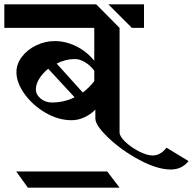

<svg xmlns="http://www.w3.org/2000/svg" viewBox="-34 -709 892 888"><path d="M838 36Q807 75 756 75Q694 75 611.5 31Q529 -13 468 -71Q407 -129 407 -161V-202Q384 -179 355.5 -166Q327 -153 297 -153Q236 -153 176.5 -187.5Q117 -222 79.5 -274.5Q42 -327 42 -375Q42 -413 67 -446Q92 -479 133 -499Q174 -519 219 -519Q270 -519 318.5 -495Q367 -471 402 -428V-580H-14V-689H411L519 -580V-97Q519 -78 546 -52.5Q573 -27 609.5 -8.5Q646 10 672 10Q709 10 736 -26ZM576 -580 467 -689H632V-580ZM402 -382Q383 -407 359 -421.5Q335 -436 312 -436Q270 -436 228 -415L349 -281Q379 -304 402 -334ZM311 -259 189 -391Q163 -370 147.5 -345Q132 -320 132 -296Q132 -271 154 -253Q176 -235 206 -235Q262 -235 311 -259ZM462 84 519 159H95L41 84Z"/></svg>

Font: Amita
Style: Bold
Weight: 700
Designer: Eduardo Rodriguez Tunni, Modular Infotech, Brian J. Bonislawsky
Foundry: Eduardo Rodriguez Tunni, Modular Infotech, Brian J. Bonislawsky
Version: Version 1.003